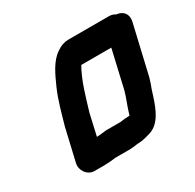

<svg xmlns="http://www.w3.org/2000/svg" viewBox="-114 -593 749 737"><g transform="rotate(-30 260.5 -224.5)"><path d="M180 -90 201 -183C220 -246 237 -309 266 -359H399L360 -190C357 -182 356 -177 355 -174C353 -169 351 -162 348 -154L340 -132L333 -111C332 -107 331 -103 329 -98C324 -97 317 -97 311 -97L293 -95C289 -94 286 -94 283 -94H224C210 -93 194 -90 180 -90ZM105 19H151C165 19 188 17 202 15H258C265 15 272 15 280 14L296 12C301 11 305 11 308 11C321 11 341 6 354 2C406 -10 428 -63 446 -120L453 -142C459 -159 462 -165 468 -186L519 -405C526 -437 508 -457 479 -460C471 -465 462 -468 452 -468H272C254 -468 236 -462 218 -449C182 -425 161 -378 141 -333C121 -288 108 -237 93 -185L60 -43C53 -13 75 18 105 19Z"/></g></svg>

Font: Electronic
Style: ExHvIt
Weight: 900
Version: Version 1.011